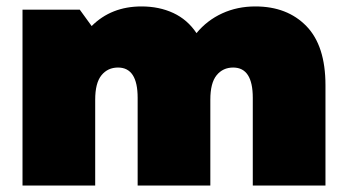

<svg xmlns="http://www.w3.org/2000/svg" viewBox="-20 -577 1080 597"><path d="M992 -312V0H766V-273Q766 -367 705 -367Q673 -367 653.5 -343Q634 -319 634 -267V0H408V-273Q408 -367 347 -367Q315 -367 295.5 -343Q276 -319 276 -267V0H50V-547H228L265 -496Q326 -557 420 -557Q475 -557 519 -536.5Q563 -516 591 -474Q624 -514 671 -535.5Q718 -557 774 -557Q873 -557 932.5 -496Q992 -435 992 -312Z"/></svg>

Font: AtCorfu Sans
Style: AtCorfu Sans Black
Weight: 900
Designer: Kostas Teopoulos
Foundry: Kostas Teopoulos
Version: Version 1.00 July 8, 2025, initial release